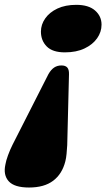

<svg xmlns="http://www.w3.org/2000/svg" viewBox="-28 -584 454 814"><path d="M95 211Q33 211 9 184.5Q-15 158 -5 113Q-2.5 97.5 6 74.2Q14.5 51 25.5 29L177.5 -270Q188.5 -289 201.8 -297.8Q215 -306.5 232.5 -306.5Q249.5 -306.5 257.2 -297.8Q265 -289 264.5 -269.5L257 31.5Q256 50 254.2 68.2Q252.5 86.5 249 100Q235.5 153.5 197.5 182.2Q159.5 211 95 211ZM295.5 -563.5Q347.5 -563.5 375 -539.5Q402.5 -515.5 402.5 -479.5Q402.5 -448.5 383.8 -421.8Q365 -395 330.2 -378.5Q295.5 -362 247 -362Q195 -362 170.2 -387Q145.5 -412 145.5 -450Q145.5 -480 163.8 -506Q182 -532 215.5 -547.8Q249 -563.5 295.5 -563.5Z"/></svg>

Font: Fraunces Black
Style: Italic
Weight: 900
Italic angle: -16°
Version: Version 1.000;[b76b70a41]